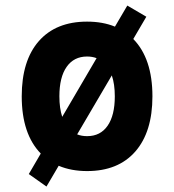

<svg xmlns="http://www.w3.org/2000/svg" viewBox="-20 -605 626 690"><path d="M147 65.4 83.5 20.5 126.5 -53.2Q58.1 -123.5 58.1 -258.8Q58.1 -387.2 119.6 -457.3Q181.2 -527.3 293 -527.3Q349.1 -527.3 393.1 -509.3L437.5 -585L505.9 -544.9L459 -464.8Q527.8 -394.5 527.8 -258.8Q527.8 -130.9 466.3 -60.5Q404.8 9.8 293 9.8Q235.8 9.8 190.9 -9.3ZM293 -115.7Q340.8 -115.7 366.7 -153.1Q392.6 -190.4 392.6 -258.8Q392.6 -302.7 381.8 -334L257.3 -122.1Q273.4 -115.7 293 -115.7ZM203.6 -185.1 327.1 -396Q311.5 -401.9 293 -401.9Q245.6 -401.9 219.5 -364.7Q193.4 -327.6 193.4 -258.8Q193.4 -216.3 203.6 -185.1Z"/></svg>

Font: Cascadia Mono
Style: Bold
Weight: 700
Monospace: yes
Designer: Aaron Bell
Foundry: Saja Typeworks
Version: Version 2404.023; ttfautohint (v1.8.4)